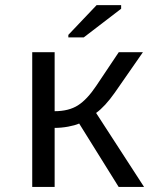

<svg xmlns="http://www.w3.org/2000/svg" viewBox="-20 -733 640 753"><path d="M106.4 -528.3H194.3V-296.9Q249.5 -296.9 285.6 -319.8Q321.8 -342.8 357.9 -397L445.8 -528.3H540.5L430.2 -369.6Q392.1 -315.4 356.9 -290L544.9 0H445.3L290.5 -248.5Q273.9 -241.2 247.1 -236.3Q220.2 -231.4 194.3 -231.4V0H106.4ZM248 -586.4V-596.2L358.9 -712.9H455.1V-698.7L308.6 -586.4Z"/></svg>

Font: Liberation Mono
Style: Regular
Weight: 400
Monospace: yes
Designer: Steve Matteson
Foundry: Ascender Corporation
Version: Version 2.1.5